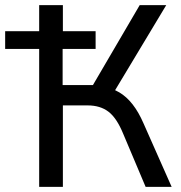

<svg xmlns="http://www.w3.org/2000/svg" viewBox="-20 -725 701 745"><path d="M132 0V-535H0V-604H132V-705H224V-604H351V-535H223V-395H354L326 -370L522 -705H625L414 -354L382 -388Q415 -383 443 -366.5Q471 -350 494.5 -320Q518 -290 537 -246L646 0H545L458 -206Q433 -267 401 -291.5Q369 -316 320 -316H224V0Z"/></svg>

Font: Nunito Sans 10pt SemiCondensed Medium
Style: Regular
Weight: 500
Width: 4
Designer: Vernon Adams
Foundry: Vernon Adams
Version: Version 3.101;gftools[0.9.27]